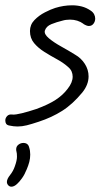

<svg xmlns="http://www.w3.org/2000/svg" viewBox="-29 -438 406 724"><path d="M37 39Q30 39 21.5 38Q13 37 4 35Q-9 32 -9 16Q-9 7 -2 -0.5Q5 -8 18 -6Q29 -5 53.5 -11Q78 -17 108 -27Q152 -43 180 -61Q208 -79 226 -103Q245 -127 245 -149Q245 -159 241 -168.5Q237 -178 226 -187Q209 -202 185 -215Q161 -228 138 -242.5Q115 -257 99.5 -275.5Q84 -294 84 -321Q84 -345 101 -362.5Q118 -380 140.5 -391.5Q163 -403 179 -408Q195 -413 211 -415.5Q227 -418 243 -418Q262 -418 279.5 -413.5Q297 -409 313 -398Q322 -392 326 -384Q330 -376 330 -368Q330 -357 323.5 -348.5Q317 -340 306 -340Q298 -340 285 -348H286Q264 -364 235 -364Q219 -364 206 -360Q185 -355 165 -347Q145 -339 140 -322Q137 -309 155.5 -293.5Q174 -278 202 -262.5Q230 -247 254 -232Q277 -219 291 -197Q305 -175 305 -150Q305 -119 282 -90Q245 -45 205.5 -20Q166 5 117 21Q90 30 72 34.5Q54 39 37 39ZM-3 248Q-3 237 9 222Q21 207 27 189Q35 167 35 153Q35 139 33 133Q32 130 32 125Q32 114 40.5 107.5Q49 101 59 101Q77 101 81 118Q85 130 85 145Q85 159 81.5 172.5Q78 186 72 200Q64 220 54 234Q44 248 35 256Q24 266 14 266Q7 266 2 260.5Q-3 255 -3 248Z"/></svg>

Font: Grape Nuts
Style: Regular
Weight: 400
Designer: Robert E. Leuschke
Foundry: Robert E. Leuschke
Version: Version 1.010; ttfautohint (v1.8.3)